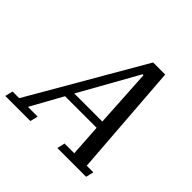

<svg xmlns="http://www.w3.org/2000/svg" viewBox="-225 -872 1045 1045"><g transform="rotate(45 298.0 -349.0)"><path d="M-41 -45H10L388 -698H481L530 -45H581L570 0H349L359 -45H434L422 -229H179L77 -45H152L141 0H-52ZM204 -275H420L400 -612H393Z"/></g></svg>

Font: IBM Plex Serif Text
Style: Italic
Weight: 450
Italic angle: -14°
Designer: Mike Abbink, Paul van der Laan, Pieter van Rosmalen
Foundry: Bold Monday
Version: Version 3.001